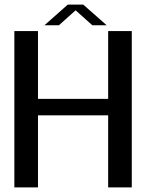

<svg xmlns="http://www.w3.org/2000/svg" viewBox="-20 -809 656 829"><path d="M42 0H144V-311H447V0H549V-675H447V-382H144V-675H42ZM172 -700H234.5L306.5 -764.5L378.5 -700H440.5L339.5 -789H272.5Z"/></svg>

Font: Anybody Thin
Style: Regular
Weight: 400
Version: Version 1.113;gftools[0.9.25]